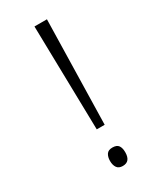

<svg xmlns="http://www.w3.org/2000/svg" viewBox="-186 -773 693 840"><g transform="rotate(-30 160.0 -353.0)"><path d="M154 -188 143 -714H206L194 -188ZM135 -39Q135 -59 143.5 -72Q152 -85 173 -85Q195 -85 203.5 -73Q212 -61 212 -39Q212 -16 202.5 -4Q193 8 173 8Q153 8 144 -5Q135 -18 135 -39Z"/></g></svg>

Font: Noto Sans Bengali Condensed Light
Style: Regular
Weight: 300
Width: 3
Designer: Jelle Bosma - Monotype Design Team
Foundry: Monotype Imaging Inc.
Version: Version 2.003